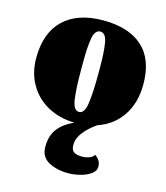

<svg xmlns="http://www.w3.org/2000/svg" viewBox="-119 -622 863 997"><g transform="rotate(15 312.5 -123.0)"><path d="M329 135Q329 162 344 172Q359 182 389 182Q407 182 426 175.5Q445 169 452 155Q484 177 484 210Q484 235 460 251.5Q436 268 402.5 276Q369 284 342 284Q279 284 235 260Q191 236 191 181Q191 121 220.5 83.5Q250 46 304 22Q223 20 160 -14.5Q97 -49 61.5 -110.5Q26 -172 26 -252Q26 -387 101 -458.5Q176 -530 313 -530Q451 -530 525 -463Q599 -396 599 -262Q599 -163 552.5 -93.5Q506 -24 423 4Q382 32 355.5 65.5Q329 99 329 135ZM267 -296V-246Q267 -152 275 -95Q283 -38 313 -38Q343 -38 351 -98Q359 -158 359 -257V-288Q359 -373 350.5 -421.5Q342 -470 313 -470Q284 -470 275.5 -423.5Q267 -377 267 -296Z"/></g></svg>

Font: Sansita Black
Style: Regular
Weight: 900
Designer: Pablo Cosgaya
Foundry: Omnibus-Type
Version: Version 1.006; ttfautohint (v1.5)